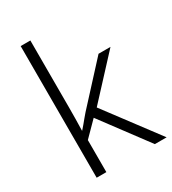

<svg xmlns="http://www.w3.org/2000/svg" viewBox="-184 -860 862 960"><g transform="rotate(-30 247.0 -380.0)"><path d="M144 -374Q144 -342 143.5 -307.5Q143 -273 142 -240H143Q152 -250 162.5 -262.5Q173 -275 183.5 -288Q194 -301 204 -312L406 -532H475L264 -304L492 0H424L225 -267L144 -185V0H88V-760H144Z"/></g></svg>

Font: Noto Sans Cham Light
Style: Regular
Weight: 300
Version: Version 2.002